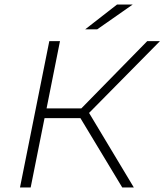

<svg xmlns="http://www.w3.org/2000/svg" viewBox="-20 -825 724 845"><path d="M372 -328 569 0H518L334 -305H176L115 0H68L197 -644H244L185 -348H338L628 -644H684ZM495 -805H564L408 -696H355Z"/></svg>

Font: Montserrat Ace
Style: Light Italic
Weight: 300
Italic angle: -11.3°
Designer: Julieta Ulanovsky
Foundry: Julieta Ulanovsky
Version: Version 1